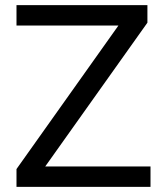

<svg xmlns="http://www.w3.org/2000/svg" viewBox="-20 -725 639 745"><path d="M44 0V-69L463 -659V-626H44V-705H552V-637L132 -46V-79H564V0Z"/></svg>

Font: Mulish ExtraLight Medium
Style: Regular
Weight: 500
Version: Version 3.603